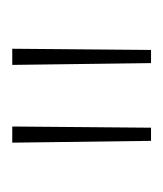

<svg xmlns="http://www.w3.org/2000/svg" viewBox="4 -714 272 321"><g transform="rotate(-90 140.5 -554.0)"><path d="M62 -670 65 -438H87L89 -670ZM192 -670 195 -438H217L219 -670Z"/></g></svg>

Font: LT Wave Thin
Style: Regular
Weight: 100
Designer: Daniel Lyons
Version: Version 2.5 (Glyphs App)